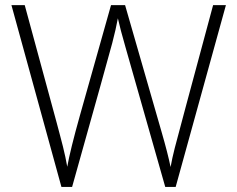

<svg xmlns="http://www.w3.org/2000/svg" viewBox="-20 -734 932 754"><path d="M669.9 0H628.9L472.2 -550.8Q452.6 -618.7 442.9 -662.1Q435.1 -619.6 420.7 -564.5Q406.2 -509.3 263.2 0H221.2L24.9 -713.9H77.1L202.1 -253.9Q209.5 -226.1 215.8 -202.4Q222.2 -178.7 227.3 -158Q232.4 -137.2 236.6 -117.9Q240.7 -98.6 244.1 -79.1Q255.9 -145.5 293.9 -280.8L416 -713.9H471.2L614.3 -216.8Q639.2 -130.9 649.9 -78.1Q656.2 -113.3 666.3 -152.8Q676.3 -192.4 816.9 -713.9H867.2Z"/></svg>

Font: TypoPRO Open Sans
Style: Regular
Weight: 300
Foundry: Ascender Corporation
Version: Version 1.10